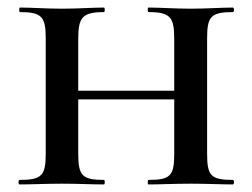

<svg xmlns="http://www.w3.org/2000/svg" viewBox="-20 -488 668 508"><path d="M596 -12C538 -12 528 -23 528 -81V-387C528 -444 538 -456 596 -456C600 -456 600 -468 596 -468C566 -468 526 -465 485 -465C442 -465 404 -468 373 -468C370 -468 370 -456 373 -456C431 -456 441 -442 441 -385V-248H187V-385C187 -442 198 -456 255 -456C258 -456 258 -468 255 -468C225 -468 187 -465 143 -465C103 -465 64 -468 33 -468C30 -468 30 -456 33 -456C90 -456 101 -444 101 -387V-81C101 -23 90 -12 32 -12C28 -12 28 0 32 0C63 0 103 -2 143 -2C187 -2 224 0 255 0C258 0 258 -12 255 -12C198 -12 187 -23 187 -81V-225H441V-81C441 -23 431 -12 373 -12C370 -12 370 0 373 0C404 0 442 -2 485 -2C526 -2 566 0 596 0C600 0 600 -12 596 -12Z"/></svg>

Font: Cormorant SC Semi
Style: Regular
Weight: 600
Designer: Christian Thalmann (Catharsis Fonts)
Version: Version 1.000;PS 001.000;hotconv 1.0.70;makeotf.lib2.5.58329